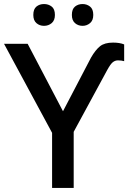

<svg xmlns="http://www.w3.org/2000/svg" viewBox="-20 -931 648 951"><path d="M238 0V-273L0 -714H117L292 -380L431 -646Q453 -684 475.5 -702Q498 -720 540 -720Q573 -720 595 -711V-628Q589 -630 580.5 -631Q572 -632 564 -632Q551 -632 539.5 -623.5Q528 -615 511 -584L345 -278V0ZM145 -857Q145 -886 160.5 -898.5Q176 -911 198 -911Q220 -911 236 -898.5Q252 -886 252 -857Q252 -830 236 -816.5Q220 -803 198 -803Q176 -803 160.5 -816.5Q145 -830 145 -857ZM336 -857Q336 -886 351.5 -898.5Q367 -911 389 -911Q410 -911 426 -898.5Q442 -886 442 -857Q442 -830 426 -816.5Q410 -803 389 -803Q367 -803 351.5 -816.5Q336 -830 336 -857Z"/></svg>

Font: Noto Sans Medium
Style: Regular
Weight: 500
Designer: Monotype Design Team
Foundry: Monotype Imaging Inc.
Version: Version 2.007